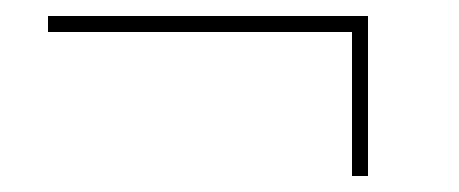

<svg xmlns="http://www.w3.org/2000/svg" viewBox="-20 -380 574 240"><path d="M440 -160H420V-340H40V-360H440Z"/></svg>

Font: Montserrat-Arabic Thin
Style: Regular
Weight: 250
Designer: Mohamed Gaber
Foundry: Kief Type Foundry
Version: Version 5.008